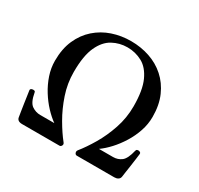

<svg xmlns="http://www.w3.org/2000/svg" viewBox="-155 -929 1163 1121"><g transform="rotate(30 427.0 -369.0)"><path d="M117 0Q83 0 80 -27Q78 -38 74.5 -61Q71 -84 67 -110Q63 -136 60 -158.5Q57 -181 55 -192Q54 -197 57.5 -201Q61 -205 69 -206Q74 -207 80.5 -205.5Q87 -204 88 -196Q99 -135 125 -117Q151 -99 182 -99H277Q246 -121 214.5 -154.5Q183 -188 156.5 -230.5Q130 -273 114 -320.5Q98 -368 98 -417Q98 -497 124.5 -557Q151 -617 197 -657.5Q243 -698 302 -718Q361 -738 427 -738Q493 -738 552.5 -718Q612 -698 657.5 -657.5Q703 -617 729.5 -557Q756 -497 756 -417Q756 -368 740 -320.5Q724 -273 697.5 -230.5Q671 -188 640 -154.5Q609 -121 578 -99H673Q705 -99 729 -117.5Q753 -136 767 -196Q769 -204 775.5 -205.5Q782 -207 786 -206Q801 -203 799 -191Q798 -182 795 -159Q792 -136 788 -108.5Q784 -81 780.5 -58Q777 -35 776 -26Q774 -13 763.5 -6.5Q753 0 738 0H486Q476 0 472 -10.5Q468 -21 475 -30Q509 -72 544.5 -132Q580 -192 604.5 -264.5Q629 -337 629 -415Q629 -523 601 -584.5Q573 -646 527 -671Q481 -696 427 -696Q374 -696 328 -671Q282 -646 254 -585Q226 -524 226 -415Q226 -338 250.5 -265.5Q275 -193 310.5 -132Q346 -71 379 -30Q388 -20 383 -10Q378 0 369 0Z"/></g></svg>

Font: Zen Old Mincho
Style: Bold
Weight: 700
Designer: Yoshimichi Ohira
Foundry: Positype
Version: Version 1.500